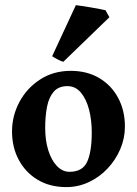

<svg xmlns="http://www.w3.org/2000/svg" viewBox="-20 -722 539 755"><path d="M471.2 -224.1Q471.2 -178.2 452.9 -135.5Q434.6 -92.8 402.8 -59.1Q371.1 -25.4 329.3 -5.9Q287.6 13.7 240.7 13.7Q176.3 13.7 128.4 -14.9Q80.6 -43.5 54 -93Q27.3 -142.6 27.3 -205.1Q27.3 -266.6 56.4 -321Q85.4 -375.5 137.7 -409.4Q189.9 -443.4 258.3 -443.4Q322.8 -443.4 370.6 -414.8Q418.5 -386.2 444.8 -336.7Q471.2 -287.1 471.2 -224.1ZM340.8 -201.2Q340.8 -250 330.1 -291.3Q319.3 -332.5 298.1 -357.9Q276.9 -383.3 245.1 -383.3Q210.4 -383.3 191.4 -361.6Q172.4 -339.8 165 -302.5Q157.7 -265.1 157.7 -218.3Q157.7 -169.9 169.9 -130.9Q182.1 -91.8 203.9 -69.1Q225.6 -46.4 253.4 -46.4Q304.7 -46.4 322.8 -85.9Q340.8 -125.5 340.8 -201.2ZM229 -479Q221.2 -480.5 205.8 -488.8Q190.4 -497.1 185.1 -501L278.3 -701.7Q283.7 -701.2 300.3 -698.7Q316.9 -696.3 336.9 -692.9Q356.9 -689.5 373.5 -686.3Q390.1 -683.1 395 -681.6L410.2 -654.3Z"/></svg>

Font: Namdhinggo ExtraBold
Style: Regular
Weight: 800
Designer: Victor Gaultney
Foundry: SIL International
Version: Version 3.001